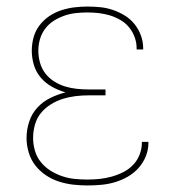

<svg xmlns="http://www.w3.org/2000/svg" viewBox="-20 -558 540 586"><path d="M247 8Q225 8 203 5.5Q181 3 159.5 -4Q138 -11 119.5 -23.5Q101 -36 87.5 -53.5Q74 -71 67.5 -93Q61 -115 61 -137Q61 -162 69 -186.5Q77 -211 94 -229.5Q111 -248 133.5 -259Q156 -270 180 -276Q159 -282 139 -293Q119 -304 104.5 -321Q90 -338 83.5 -359.5Q77 -381 77 -403Q77 -424 82.5 -444Q88 -464 100.5 -480.5Q113 -497 130 -508.5Q147 -520 166.5 -526.5Q186 -533 206.5 -535.5Q227 -538 247 -538Q267 -538 286.5 -536Q306 -534 325 -527.5Q344 -521 361 -510.5Q378 -500 390.5 -484.5Q403 -469 410 -450Q417 -431 417 -411Q417 -410 417 -409Q417 -408 417 -407H397Q397 -408 397 -409Q397 -410 397 -411Q397 -428 391 -444.5Q385 -461 374 -474.5Q363 -488 347.5 -497Q332 -506 315.5 -511Q299 -516 281.5 -518Q264 -520 247 -520Q229 -520 211 -518Q193 -516 176 -510Q159 -504 144 -494.5Q129 -485 118 -470.5Q107 -456 102 -438.5Q97 -421 97 -403Q97 -385 102 -367Q107 -349 118 -334.5Q129 -320 144.5 -310Q160 -300 177.5 -294.5Q195 -289 213.5 -287Q232 -285 250 -285H302V-267H250Q230 -267 210 -264.5Q190 -262 171 -256Q152 -250 134.5 -239Q117 -228 104.5 -212.5Q92 -197 86.5 -177Q81 -157 81 -137Q81 -118 86.5 -98.5Q92 -79 104.5 -63.5Q117 -48 133.5 -37.5Q150 -27 169 -20.5Q188 -14 207.5 -12Q227 -10 247 -10Q266 -10 284.5 -12Q303 -14 321 -19Q339 -24 356 -32.5Q373 -41 386 -54.5Q399 -68 406 -86Q413 -104 413 -122Q413 -123 413 -123.5Q413 -124 413 -125H433Q433 -124 433 -123.5Q433 -123 433 -122Q433 -101 425 -81Q417 -61 402.5 -45Q388 -29 369.5 -18.5Q351 -8 331 -2Q311 4 289.5 6Q268 8 247 8Z"/></svg>

Font: Iosevka Slab Thin
Style: Regular
Weight: 100
Monospace: yes
Designer: Belleve Invis
Foundry: Belleve Invis
Version: Version 11.1.0; ttfautohint (v1.8.3)